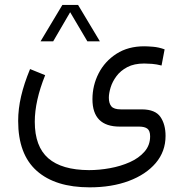

<svg xmlns="http://www.w3.org/2000/svg" viewBox="-20 -532 761 795"><path d="M238.3 -511.7H303.2L393.6 -360.8H341.8L270.5 -481.4L200.2 -360.8H147.9ZM167 -220.7Q124 -113.8 124 -27.8Q124 74.7 179.9 123.3Q235.8 171.9 348.6 172.4Q391.1 172.4 435.5 164.3Q480 156.2 517.6 139.4Q555.2 122.6 578.4 95.9Q601.6 69.3 601.6 32.7Q601.6 9.3 590.1 0.7Q578.6 -7.8 555.7 -7.8H475.6Q362.8 -7.8 362.8 -121.1Q362.8 -178.2 388.4 -228.3Q414.1 -278.3 462.2 -309.3Q510.3 -340.3 577.1 -340.3Q590.3 -340.3 614 -338.4Q637.7 -336.4 661.6 -327.6L648.9 -260.7Q628.4 -266.1 609.4 -267.6Q590.3 -269 577.1 -269Q535.6 -269 507.3 -254.2Q479 -239.3 462.2 -216.6Q445.3 -193.8 438 -169.7Q430.7 -145.5 430.7 -127.4Q430.7 -104 441.2 -91.6Q451.7 -79.1 480.5 -79.1H568.4Q623 -78.6 644.3 -47.9Q665.5 -17.1 665.5 30.8Q665.5 95.2 624.8 143.1Q584 190.9 513.2 217.3Q442.4 243.7 351.1 243.7Q209 243.7 132.1 175.3Q55.2 106.9 55.2 -31.2Q55.2 -81.1 67.4 -133.5Q79.6 -186 104.5 -246.1Z"/></svg>

Font: Vazir Light FD-UI
Style: Light-FD-UI
Weight: 300
Designer: Saber Rastikerdar
Foundry: Saber Rastikerdar
Version: Version 30.1.0